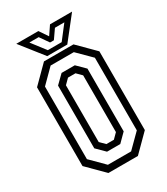

<svg xmlns="http://www.w3.org/2000/svg" viewBox="-209 -951 909 1043"><g transform="rotate(-30 245.5 -429.0)"><path d="M153 0 50 -103V-597L153 -700H338L441 -597V-103L338 0ZM173 -40H318.5L402.5 -123.5V-579L318.5 -662.5H173L89.5 -579V-123.5ZM204.5 -104 153.5 -154.5V-548L204.5 -598H287.5L338 -548V-154.5L287.5 -104ZM222 -141.5H269L299.5 -172V-528L269 -558.5H222L191.5 -528V-172ZM182.5 -716 70.5 -858H209L245.5 -804L282 -858H420.5L308.5 -716ZM201.5 -742.5H288.5L355 -828.5H296L257 -772.5H233L194 -828.5H135.5Z"/></g></svg>

Font: Tourney Condensed
Style: Regular
Weight: 400
Width: 3
Designer: Tyler Finck
Foundry: Etcetera Type Co
Version: Version 1.010; ttfautohint (v1.8.3)